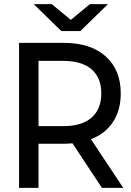

<svg xmlns="http://www.w3.org/2000/svg" viewBox="-20 -907 633 927"><path d="M472 0H575L419 -235C465 -252.3 500.5 -280 525.5 -318C550.5 -356 563 -402 563 -456C563 -532 538.7 -591.7 490 -635C441.3 -678.3 374.3 -700 289 -700H72V0H166V-213H289C299 -213 312.7 -213.7 330 -215ZM422 -339C390.7 -311.7 345.3 -298 286 -298H166V-613H286C345.3 -613 390.7 -599.5 422 -572.5C453.3 -545.5 469 -506.7 469 -456C469 -405.3 453.3 -366.3 422 -339ZM501 -887H414L322 -811L230 -887H143L276 -757H368Z"/></svg>

Font: Rookery
Style: Regular
Weight: 400
Designer: Ryan Kimball / Julieta Ulanovsky
Foundry: Motorola Mobility LLC.
Version: Version 1.0